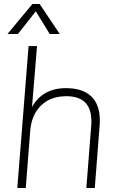

<svg xmlns="http://www.w3.org/2000/svg" viewBox="-20 -934 593 954"><path d="M476 -336Q476 -316 475 -310L451 0H409L433 -306Q434 -312 434 -332Q434 -456 310 -456Q231 -456 183.5 -409.5Q136 -363 130 -282L108 0H66L122 -705H164L139 -402Q191 -496 308 -496Q390 -496 433 -455.5Q476 -415 476 -336ZM158 -878 69 -765H17L141 -914H177L277 -765H227Z"/></svg>

Font: Iunito ExtraLight
Style: Italic
Weight: 200
Italic angle: -4.541°
Designer: Vernon Adams
Foundry: Vernon Adams
Version: Version 2.001;November 30, 2019;FontCreator 12.0.0.2547 64-b